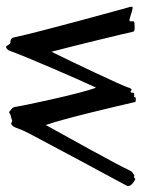

<svg xmlns="http://www.w3.org/2000/svg" viewBox="64 -525 474 642"><g transform="rotate(90 301.0 -204.0)"><path d="M600 -389C605 -397 601 -406 587 -415C578 -421 578 -420 574 -416C570 -412 567 -420 562 -413C559 -410 556 -413 550 -401C538 -372 426 -170 398 -120C375 -186 335 -359 322 -415C321 -420 322 -421 312 -421C306 -421 305 -421 305 -417C302 -412 289 -421 290 -410C290 -406 288 -401 284 -405C281 -408 276 -409 272 -394C270 -383 184 -201 153 -139C135 -207 88 -400 87 -408C86 -420 75 -417 66 -417C54 -417 51 -416 51 -411C51 -405 54 -399 46 -400C39 -401 18 -409 10 -410C5 -411 0 -412 4 -399C8 -385 90 -88 105 -14C108 -1 116 -2 121 -2C125 -2 129 2 133 10C137 18 148 7 150 0C168 -51 250 -240 273 -288C293 -239 336 -32 337 -21C338 -7 345 -7 350 -1C353 2 356 4 360 0C364 -3 371 -3 381 -7C390 -11 391 4 403 -12C408 -19 410 -33 425 -62C438 -87 595 -381 600 -389Z"/></g></svg>

Font: Oregano
Style: Regular
Weight: 400
Designer: Astigmatic (AOETI)
Foundry: Astigmatic (AOETI)
Version: Version 1.000